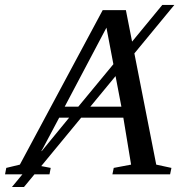

<svg xmlns="http://www.w3.org/2000/svg" viewBox="-75 -701 721 772"><path d="M21.5 50.8H-26.9L15.1 0H-54.7L-49.8 -25.9L4.9 -39.1L337.9 -660.2H431.2L456.1 -533.7L577.6 -681.2H626L465.3 -486.3L553.2 -39.1L614.3 -25.9L608.9 0H377L382.3 -25.9L452.1 -39.1L420.9 -228H251.5L90.8 -33.2L128.9 -25.9L124 0H63.5ZM353 -589.8 185.1 -272H239.7L380.9 -442.9ZM413.1 -272 389.6 -395 288.1 -272ZM163.1 -228 98.1 -105.5 91.8 -94.7 92.3 -92.8 203.1 -228Z"/></svg>

Font: Tinos
Style: Italic
Weight: 400
Italic angle: -16.333°
Designer: Steve Matteson
Foundry: Monotype Imaging Inc.
Version: Version 1.32